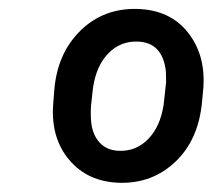

<svg xmlns="http://www.w3.org/2000/svg" viewBox="-20 -741 488 425"><path d="M283.7 -721.2Q356 -719.2 395.5 -669.7Q435.1 -620.1 430.2 -547.4L427.2 -515.1Q419.4 -431.6 368.4 -383.1Q317.4 -334.5 244.6 -336.4Q174.3 -338.4 133.3 -387Q92.3 -435.5 97.7 -509.8L100.1 -540.5Q106.4 -622.1 157.5 -672.6Q208.5 -723.1 283.7 -721.2ZM181.6 -508.3Q180.2 -490.7 181.6 -473.1Q184.1 -443.4 200.4 -425.5Q216.8 -407.7 244.1 -407.2Q281.2 -405.8 308.1 -433.3Q335 -460.9 342.3 -509.8L347.7 -559.1L347.2 -583Q339.8 -647.5 284.7 -648.9Q247.1 -650.4 220.2 -623.3Q193.4 -596.2 186 -547.4Z"/></svg>

Font: RobotoInd
Style: Bold Italic
Weight: 700
Italic angle: -12°
Designer: Google
Version: Version 2.001150; 2014